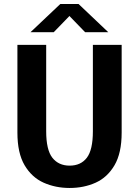

<svg xmlns="http://www.w3.org/2000/svg" viewBox="-20 -923 690 954"><path d="M326 11Q256 11 197 -15.2Q138 -41.5 102.2 -102Q66.5 -162.5 66.5 -264V-700H209.5V-270.5Q209.5 -178.5 240.2 -139.2Q271 -100 326 -100Q381.5 -100 411.5 -139.2Q441.5 -178.5 441.5 -270.5V-700H584.5V-264Q584.5 -162.5 549 -102Q513.5 -41.5 455 -15.2Q396.5 11 326 11ZM131.5 -763 279.5 -903H370.5L518 -763H403L325 -843.5L247 -763Z"/></svg>

Font: Trispace SemiBold
Style: Regular
Weight: 600
Designer: Tyler Finck
Foundry: Etcetera Type Company
Version: Version 1.210; ttfautohint (v1.8.3)